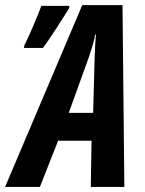

<svg xmlns="http://www.w3.org/2000/svg" viewBox="-65 -737 572 757"><path d="M-44.9 0 259.3 -716.8H418L425.3 0H293L295.9 -182.1H164.1L92.3 0ZM206.1 -292H302.2L308.1 -508.8Q309.1 -533.2 310.1 -555.4Q311 -577.6 313 -601.1H310.1Q306.6 -579.1 300 -557.4Q293.5 -535.6 285.2 -511.2ZM28.8 -547.9 32.2 -561Q38.6 -572.8 47.9 -593.5Q57.1 -614.3 67.1 -637.5Q77.1 -660.6 85.4 -681.4Q93.8 -702.1 98.1 -713.9H209L207 -704.1Q198.7 -690.4 185.5 -669.4Q172.4 -648.4 157.2 -625.2Q142.1 -602.1 128.2 -581.5Q114.3 -561 104 -547.9Z"/></svg>

Font: Open Sans Condensed
Style: Italic
Weight: 400
Width: 3
Italic angle: -12°
Designer: Monotype Design Team
Foundry: Monotype Imaging Inc.
Version: Version 3.000